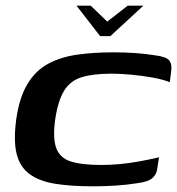

<svg xmlns="http://www.w3.org/2000/svg" viewBox="-20 -648 623 675"><path d="M249 -628H299L357 -572L429 -628H484L368 -521H332ZM37 -228Q48 -306 77 -353.5Q106 -401 150.5 -424.5Q195 -448 252.5 -456Q310 -464 378 -464Q419 -464 455.5 -461.5Q492 -459 529 -453Q565 -448 575 -435.5Q585 -423 582 -400L577 -359Q552 -369 515.5 -375.5Q479 -382 441 -385.5Q403 -389 372 -389Q309 -389 268.5 -377Q228 -365 206 -330Q184 -295 174 -228Q165 -163 177.5 -128Q190 -93 228.5 -80.5Q267 -68 337 -68Q366 -68 399.5 -71Q433 -74 469 -80.5Q505 -87 539 -95L533 -56Q531 -36 516.5 -22.5Q502 -9 463 -4Q426 2 386.5 4.5Q347 7 307 7Q229 7 173.5 -2Q118 -11 84 -36Q50 -61 38.5 -107Q27 -153 37 -228Z"/></svg>

Font: Genos SemiBold
Style: Italic
Weight: 600
Italic angle: -8°
Version: Version 1.010